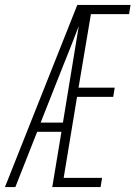

<svg xmlns="http://www.w3.org/2000/svg" viewBox="-27 -755 547 775"><path d="M-7 0 285 -735H500L494 -698H340L290 -401H436L430 -364H284L230 -37H385L379 0H184L221 -223H123L35 0ZM137 -260H227L291 -650Q276 -610 260 -570Q244 -530 228 -490Z"/></svg>

Font: Iosevka SS04 XLt Obl
Style: Regular
Weight: 200
Italic angle: -9°
Monospace: yes
Designer: Belleve Invis
Foundry: Belleve Invis
Version: Version 19.0.0; ttfautohint (v1.8.4)